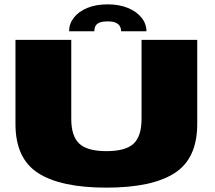

<svg xmlns="http://www.w3.org/2000/svg" viewBox="-20 -858 986 881"><path d="M468 3Q677.5 3 781.2 -63.8Q885 -130.5 885 -289V-675H629.5V-312Q629.5 -233 593 -198.8Q556.5 -164.5 468 -164.5Q380 -164.5 343.5 -199.2Q307 -234 307 -312V-675H51V-289Q51 -130.5 155 -63.8Q259 3 468 3ZM474.5 -838Q420 -838 380.2 -821.5Q340.5 -805 318.8 -776.8Q297 -748.5 297 -714.5H413Q413 -730 419 -740Q425 -750 438.5 -755Q452 -760 474.5 -760Q494 -760 507.5 -755.2Q521 -750.5 528.2 -740.5Q535.5 -730.5 535.5 -714.5H652Q652 -748.5 629.5 -776.8Q607 -805 567 -821.5Q527 -838 474.5 -838Z"/></svg>

Font: Anybody Expanded Black
Style: Regular
Weight: 900
Width: 7
Designer: Tyler Finck
Foundry: Etcetera Type Company
Version: Version 1.113;gftools[0.9.25]